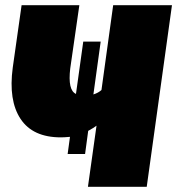

<svg xmlns="http://www.w3.org/2000/svg" viewBox="-20 -718 681 738"><path d="M415 -698H641L544 0H318L351 -235Q341 -227 319 -215L307 -126H240L249 -192Q227 -190 214 -190Q106 -190 59 -261Q12 -332 29 -458L63 -698H285L250 -455Q240 -371 272 -357L300 -558H367L339 -355Q358 -361 370 -372Z"/></svg>

Font: Fira Sans Ultra
Style: Italic
Weight: 950
Italic angle: -8°
Designer: Carrois Corporate & Edenspiekermann AG
Foundry: Carrois Corporate GbR & Edenspiekermann AG
Version: Version 4.203;PS 004.203;hotconv 1.0.88;makeotf.lib2.5.64775